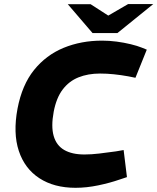

<svg xmlns="http://www.w3.org/2000/svg" viewBox="-20 -908 769 938"><path d="M349 9.5Q244.1 9.5 172.4 -37.3Q100.6 -84 71.9 -170.8Q43.1 -257.5 65.6 -377.5Q87.6 -493 146.3 -566Q205.1 -639 290.8 -674.3Q376.5 -709.5 478.9 -709.5Q513.4 -709.5 549.6 -704.8Q585.9 -700 618.6 -692Q651.4 -684 673.5 -675L697.1 -665.4L641.7 -528L606.5 -535.1Q570.5 -541.6 536.5 -545.1Q502.5 -548.7 468.5 -548.7Q409.9 -548.7 363.5 -530.1Q317.1 -511.5 286.3 -470.8Q255.4 -430.2 242.4 -362.5Q228.9 -290.3 242.2 -243.9Q255.5 -197.5 293.6 -175.4Q331.7 -153.3 392.3 -153.3Q426.4 -153.3 464.9 -157.9Q503.5 -162.4 546.5 -168.5L584 -175L600.2 -42.7L563.7 -30.6Q517.5 -14.5 460.3 -2.5Q403 9.5 349 9.5ZM432.1 -746.5 482.3 -816.4 605.7 -888H728.6L553.7 -746.5ZM432.1 -746.5 311.1 -887.5H422.6L532.9 -816.4L553.7 -746.5Z"/></svg>

Font: REM Medium
Style: Italic
Weight: 500
Italic angle: -11°
Designer: Octavio Pardo
Foundry: Ashler Design
Version: Version 1.005;gftools[0.9.28]